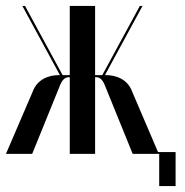

<svg xmlns="http://www.w3.org/2000/svg" viewBox="-24 -516 622 644"><path d="M421 0H510V108H565V-6H506L420 -207C404 -253 361 -264 332 -264H328L454 -496H445L319 -264H295V-496H210V-264H186L60 -496H51L177 -264H173C144 -264 101 -253 85 -207L-4 0H84L175 -224C184 -249 194 -257 207 -257H210V0H295V-257H299C311 -257 321 -249 330 -224Z"/></svg>

Font: Moniqa SemBd Display
Style: Regular
Weight: 600
Designer: Rajesh Rajput
Foundry: Rajesh Rajput
Version: Version 1.000